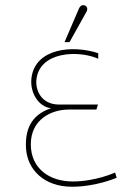

<svg xmlns="http://www.w3.org/2000/svg" viewBox="-20 -698 502 729"><path d="M417 -43C417 -43 344 -9 256 -9C168 -9 97 -58 97 -150C97 -246 177 -282 240 -282H346L352 -301H205C136 -301 115 -356 118 -393C127 -502 276 -509 353 -475V-496C256 -528 117 -515 100 -406C91 -348 126 -292 174 -287C96 -262 74 -202 79 -132C85 -54 147 11 253 11C345 11 423 -23 423 -23ZM244 -538 307 -651C314 -662 312 -673 303 -677C291 -682 283 -673 280 -666L225 -538Z"/></svg>

Font: Advent Pro
Style: Thin
Weight: 100
Designer: Andreas Kalpakidis
Foundry: Andreas Kalpakidis
Version: Version 2.002 2007